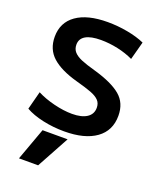

<svg xmlns="http://www.w3.org/2000/svg" viewBox="-179 -847 1010 1224"><g transform="rotate(20 326.5 -235.0)"><path d="M49 -48 81 -171Q131 -145 197.5 -128.5Q264 -112 321 -112Q386 -112 421.5 -135.5Q457 -159 457 -202Q457 -233 438.5 -252Q420 -271 383.5 -285Q347 -299 277 -318Q165 -349 107.5 -400.5Q50 -452 50 -537Q50 -634 125 -687Q200 -740 337 -740Q405 -740 472.5 -727.5Q540 -715 589 -693L556 -570Q508 -593 450 -605.5Q392 -618 335 -618Q267 -618 232 -597.5Q197 -577 197 -537Q197 -507 214.5 -487.5Q232 -468 266 -453.5Q300 -439 365 -421Q487 -386 545.5 -337Q604 -288 604 -201Q604 -100 527.5 -45Q451 10 312 10Q237 10 166.5 -5.5Q96 -21 49 -48ZM101 270 181 50H351L231 270Z"/></g></svg>

Font: Enso
Style: Bold
Weight: 700
Designer: Coji Morishita
Foundry: UNDERFOREST DESIGN
Version: Version 1.000